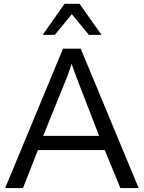

<svg xmlns="http://www.w3.org/2000/svg" viewBox="-20 -959 736 979"><path d="M173.3 -193.8 97.2 0H6.3L301.3 -710.9H391.6L687 0H593.8L514.2 -193.8ZM319.8 -561 200.2 -266.1H485.4L371.1 -561.5Q368.7 -567.4 354.5 -606.9Q350.1 -617.7 345.2 -633.8Q344.2 -630.9 340.8 -620.1Q337.4 -609.4 335.4 -604Q333.5 -598.1 319.8 -561ZM259.3 -781.2H197.8L309.1 -939.5H385.7L497.6 -781.2H433.1L346.2 -886.7Z"/></svg>

Font: RGR Online_21
Style: Regular
Weight: 400
Italic angle: -12°
Designer: vernon adams
Foundry: vernon adams
Version: Version 1.000